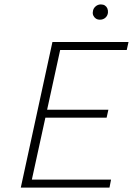

<svg xmlns="http://www.w3.org/2000/svg" viewBox="-20 -848 601 868"><path d="M475 0H74L217 -658H561L553 -622H252L124 -36H482ZM158 -316 166 -352H470L462 -316ZM432 -759Q421 -759 413.5 -764Q406 -769 402 -777.5Q398 -786 400 -796Q401 -809 411.5 -818.5Q422 -828 436 -828Q447 -828 454.5 -823Q462 -818 465.5 -809.5Q469 -801 468 -790Q466 -776 456 -767.5Q446 -759 432 -759Z"/></svg>

Font: Ysabeau Infant ExtraLight
Style: Italic
Weight: 250
Italic angle: -12°
Designer: Christian Thalmann (Catharsis Fonts)
Version: Version 2.001;gftools[0.9.30]; featfreeze: ss01,ss02,lnum